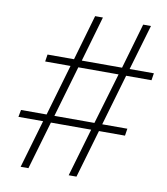

<svg xmlns="http://www.w3.org/2000/svg" viewBox="-81 -782 740 850"><g transform="rotate(10 289.0 -357.0)"><path d="M69 0 132 -216H21L27 -248H142L209 -478H95L100 -510H219L278 -714H313L254 -510H435L494 -714H529L469 -510H578L573 -478H459L392 -248H505L500 -216H383L320 0H285L348 -216H167L104 0ZM177 -248H357L425 -478H244Z"/></g></svg>

Font: Noto Serif Tamil ExtraLight
Style: Italic
Weight: 200
Italic angle: -12°
Designer: Indian Type Foundry, Tom Grace, and the Monotype Design Team
Foundry: Monotype Imaging Inc.
Version: Version 2.003; ttfautohint (v1.8.4.7-5d5b)